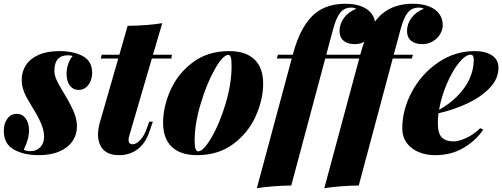

<svg xmlns="http://www.w3.org/2000/svg" viewBox="-41 -802 2642 1010"><path d="M119.1 -6.8Q150.4 -6.8 170.7 -27.6Q190.9 -48.3 190.9 -83Q190.9 -114.3 176 -150.1Q161.1 -186 132.8 -231.9L127 -241.2Q107.9 -272.9 97.4 -292.5Q86.9 -312 80.1 -334.7Q73.2 -357.4 73.2 -381.8Q73.2 -425.3 95.5 -459.5Q117.7 -493.7 162.4 -513.4Q207 -533.2 272 -533.2Q345.7 -533.2 394.8 -506.8Q443.8 -480.5 443.8 -418Q443.8 -396.5 435.5 -376Q427.2 -355.5 411.4 -342.3Q395.5 -329.1 373 -329.1Q343.3 -329.1 326.2 -352.3Q309.1 -375.5 309.1 -413.1Q309.1 -442.4 318.8 -468Q328.6 -493.7 340.8 -506.8Q332 -511.2 315.9 -511.2Q280.8 -511.2 262.9 -490.7Q245.1 -470.2 245.1 -431.2Q245.1 -406.2 256.1 -382.3Q267.1 -358.4 290 -320.3L304.2 -296.9Q337.4 -240.2 350.6 -205.1Q363.8 -169.9 363.8 -136.2Q363.8 -94.2 340.8 -60.1Q317.9 -25.9 272.7 -5.9Q227.5 14.2 164.1 14.2Q83.5 14.2 31.2 -15.6Q-21 -45.4 -21 -113.8Q-21 -151.9 -2.4 -177.5Q16.1 -203.1 46.9 -203.1Q76.2 -203.1 94 -179Q111.8 -154.8 111.8 -115.2Q111.8 -95.7 107.2 -76.9Q102.5 -58.1 95.9 -41.7Q89.4 -25.4 84 -14.2Q99.1 -6.8 119.1 -6.8Z M635.3 -65.9Q635.3 -43 656.2 -43Q675.8 -43 696 -64.7Q716.3 -86.4 728.5 -119.1L744.1 -162.1H763.2L744.1 -106.9Q724.6 -49.3 683.6 -17.6Q642.6 14.2 585.4 14.2Q529.8 14.2 502.2 -15.1Q474.6 -44.4 474.6 -94.2Q474.6 -123.5 484.4 -158.2L581.1 -494.1H489.3L494.1 -514.2H586.9L630.4 -666Q736.8 -667.5 812.5 -680.2L763.7 -514.2H863.3L860.4 -494.1H757.8L638.2 -85Q635.3 -74.2 635.3 -65.9Z M1165 -533.2Q1252 -533.2 1297.6 -489.3Q1343.3 -445.3 1343.3 -362.8Q1343.3 -278.3 1304.2 -190.9Q1265.1 -103.5 1186.3 -44.7Q1107.4 14.2 995.1 14.2Q908.2 14.2 862.5 -29.8Q816.9 -73.7 816.9 -155.8Q816.9 -240.7 856 -328.1Q895 -415.5 973.6 -474.4Q1052.2 -533.2 1165 -533.2ZM982.9 -62Q982.9 -31.2 987.5 -18.6Q992.2 -5.9 1002 -5.9Q1028.8 -5.9 1071.3 -78.1Q1113.8 -150.4 1145.5 -255.6Q1177.2 -360.8 1177.2 -455.1Q1177.2 -489.7 1172.6 -501.5Q1168 -513.2 1160.2 -513.2Q1131.8 -513.2 1089.1 -438Q1046.4 -362.8 1014.6 -256.3Q982.9 -149.9 982.9 -62Z M1933.1 -669.9Q1933.1 -646 1919.4 -622.8Q1905.8 -599.6 1881.1 -584.7Q1856.4 -569.8 1825.2 -569.8Q1788.1 -569.8 1766.6 -587.6Q1745.1 -605.5 1745.1 -638.2Q1745.1 -676.8 1768.8 -708.5Q1792.5 -740.2 1834 -755.9Q1819.8 -762.2 1808.1 -762.2Q1777.8 -762.2 1759.3 -746.1Q1731 -722.2 1710.9 -647L1675.3 -514.2H1776.4L1770 -494.1H1669.9L1491.2 173.8Q1392.1 175.3 1310.1 188L1493.7 -494.1H1415L1421.4 -514.2H1499Q1542.5 -677.2 1625 -737.8Q1684.6 -782.2 1776.4 -782.2Q1824.7 -782.2 1860.1 -768.6Q1895.5 -754.9 1914.3 -729.5Q1933.1 -704.1 1933.1 -669.9Z M2288.1 -669.9Q2288.1 -646 2274.4 -622.8Q2260.7 -599.6 2236.1 -584.7Q2211.4 -569.8 2180.2 -569.8Q2143.1 -569.8 2121.6 -587.6Q2100.1 -605.5 2100.1 -638.2Q2100.1 -676.8 2123.8 -708.5Q2147.5 -740.2 2189 -755.9Q2174.8 -762.2 2163.1 -762.2Q2132.8 -762.2 2114.3 -746.1Q2085.9 -722.2 2065.9 -647L2030.3 -514.2H2131.3L2125 -494.1H2024.9L1846.2 173.8Q1747.1 175.3 1665 188L1848.6 -494.1H1770L1776.4 -514.2H1854Q1897.5 -677.2 1980 -737.8Q2039.6 -782.2 2131.3 -782.2Q2179.7 -782.2 2215.1 -768.6Q2250.5 -754.9 2269.3 -729.5Q2288.1 -704.1 2288.1 -669.9Z M2265.6 -206.1Q2262.2 -175.3 2262.2 -154.8Q2262.2 -100.1 2283.2 -79.1Q2304.2 -58.1 2345.2 -58.1Q2370.1 -58.1 2409.4 -75.2Q2448.7 -92.3 2485.4 -127.9L2501 -120.1Q2462.9 -63 2397.9 -24.4Q2333 14.2 2248 14.2Q2200.2 14.2 2160.9 -2.2Q2121.6 -18.6 2098.4 -50.3Q2075.2 -82 2075.2 -127Q2075.2 -225.1 2125.7 -319.3Q2176.3 -413.6 2263.9 -473.4Q2351.6 -533.2 2457 -533.2Q2513.2 -533.2 2547.1 -510.7Q2581.1 -488.3 2581.1 -444.8Q2581.1 -387.7 2535.6 -339.8Q2490.2 -292 2418.5 -258.3Q2346.7 -224.6 2265.6 -206.1ZM2268.6 -224.1Q2322.3 -254.4 2360.4 -292Q2451.2 -381.8 2451.2 -488.8Q2451.2 -514.2 2435.1 -514.2Q2407.2 -514.2 2372.6 -470.9Q2337.9 -427.7 2309.1 -360.1Q2280.3 -292.5 2268.6 -224.1Z"/></svg>

Font: TypoPRO Playfair Display
Style: Italic
Weight: 900
Italic angle: -14°
Designer: Claus Eggers Sørensen
Foundry: Claus Eggers Sørensen
Version: Version 1.004;PS 001.004;hotconv 1.0.70;makeotf.lib2.5.58329